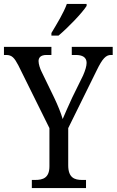

<svg xmlns="http://www.w3.org/2000/svg" viewBox="-24 -951 590 971"><path d="M236 -784V-771H272C321 -812 392 -886 414 -921V-931H314C298 -886 264 -831 236 -784ZM137 0H411V-41H391C353 -41 321 -52 321 -115V-303L465 -595C494 -655 512 -673 537 -673H546V-714H339V-673H359C392 -673 414 -662 414 -633C414 -617 407 -594 396 -569L341 -457C322 -415 304 -376 293 -349C284 -380 269 -417 250 -457L186 -589C179 -603 171 -626 171 -642C171 -658 180 -673 211 -673H236V-714H-4V-673H7C37 -673 49 -658 69 -620L226 -303V-110C226 -51 193 -41 154 -41H137Z"/></svg>

Font: Noto Serif Lao Condensed
Style: Regular
Weight: 400
Width: 3
Designer: Monotype Design Team
Foundry: Monotype Imaging Inc.
Version: Version 2.003